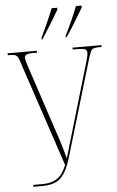

<svg xmlns="http://www.w3.org/2000/svg" viewBox="-61 -973 620 1014"><g transform="rotate(-5 248.5 -465.5)"><path d="M74 0V-10H126Q169 -10 199.5 -29Q230 -48 251 -100L66 -654Q60 -674 55 -684.5Q50 -695 41 -699.5Q32 -704 11 -704H0V-714H155V-704H137Q106 -704 97.5 -698Q89 -692 89 -684Q89 -675 92 -664Q95 -653 99 -641L218 -282Q235 -233 244 -201.5Q253 -170 263 -134Q276 -179 290.5 -227.5Q305 -276 321 -331L406 -619Q410 -633 415 -651Q420 -669 420 -681Q420 -695 409 -699.5Q398 -704 366 -704H344V-714H497V-704H482Q454 -704 446 -695.5Q438 -687 428 -655L276 -144Q260 -89 240.5 -57.5Q221 -26 193 -13Q165 0 120 0ZM185 -779Q206 -823 222.5 -860Q239 -897 252 -931H282V-921Q272 -904 256 -877.5Q240 -851 222.5 -823Q205 -795 189 -771H185ZM313 -779Q335 -823 351.5 -860Q368 -897 381 -931H411V-921Q401 -904 385 -877.5Q369 -851 351.5 -823Q334 -795 317 -771H313Z"/></g></svg>

Font: Noto Serif Display ExtraCondensed Thin
Style: Regular
Weight: 100
Width: 2
Designer: Monotype Design Team
Foundry: Monotype Imaging Inc.
Version: Version 2.009